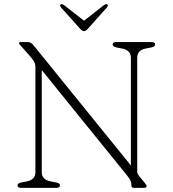

<svg xmlns="http://www.w3.org/2000/svg" viewBox="-20 -902 829 922"><path d="M268 -12Q268 0 251 0H81Q64 0 64 -12Q64 -22 83 -26L109 -31Q150 -39 150 -75V-580Q150 -595.5 143.2 -606.8Q136.5 -618 126 -630L81 -681Q71 -691 71 -695Q71 -700 82 -700H113Q128.5 -700 139 -687L608.5 -107.5V-625Q608.5 -661 566 -669L540 -674Q521 -678 521 -688Q521 -700 538 -700H708Q725 -700 725 -688Q725 -678 706 -674L680 -669Q639 -661 639 -625V-77Q639 -69.5 642.8 -64.2Q646.5 -59 651 -53L675 -24Q684 -13 684 -8Q684 0 671 0H623Q611 0 611 -11Q611 -24 607.2 -33.2Q603.5 -42.5 592 -57L180.5 -565.5V-75Q180.5 -39 223 -31L249 -26Q268 -22 268 -12ZM402 -764Q392 -752.5 384 -752.5Q375 -752.5 364.5 -764L272.5 -867Q265 -876 272 -881Q277.5 -884.5 286 -878.5L383.5 -802.5L480.5 -878.5Q489 -884.5 494.5 -881Q501.5 -876 494 -867Z"/></svg>

Font: Fraunces 9pt SuperSoft Thin
Style: Regular
Weight: 100
Version: Version 1.000;[b76b70a41]